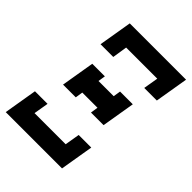

<svg xmlns="http://www.w3.org/2000/svg" viewBox="-214 -836 938 938"><g transform="rotate(45 254.5 -367.5)"><path d="M180 -562H92L121 -735H510L481 -562H394L407 -639H192ZM102 -293 131 -466H218L212 -428H317L323 -466H411L382 -293H295L301 -332H196L190 -293ZM-1 0 28 -173H115L102 -96H317L330 -173H417L388 0Z"/></g></svg>

Font: Iosevka Slab
Style: Bold Italic
Weight: 700
Italic angle: -9°
Monospace: yes
Designer: Belleve Invis
Foundry: Belleve Invis
Version: Version 11.1.0; ttfautohint (v1.8.3)